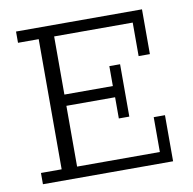

<svg xmlns="http://www.w3.org/2000/svg" viewBox="-69 -653 724 722"><g transform="rotate(-10 292.5 -291.5)"><path d="M38 0V-43H117V-540H38V-583H519V-412H476V-540H176V-318H361V-394H402V-194H362V-275H176V-43H492V-176H535V0Z"/></g></svg>

Font: Rokkitt Light
Style: Regular
Weight: 300
Version: Version 3.103